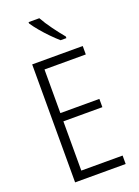

<svg xmlns="http://www.w3.org/2000/svg" viewBox="-174 -1019 789 1092"><g transform="rotate(-20 220.0 -473.5)"><path d="M389 0H83V-714H389V-663H139V-399H375V-349H139V-51H389ZM211 -947Q231 -911 261 -870Q291 -829 317 -798V-788H282Q260 -807 234 -833.5Q208 -860 184.5 -888Q161 -916 146 -939V-947Z"/></g></svg>

Font: Noto Sans Khmer Condensed Light
Style: Regular
Weight: 300
Width: 3
Designer: Danh Hong and the Monotype Design Team
Foundry: Monotype Imaging Inc.
Version: Version 2.004; ttfautohint (v1.8.4.7-5d5b)